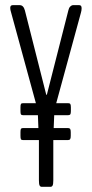

<svg xmlns="http://www.w3.org/2000/svg" viewBox="-20 -722 355 742"><path d="M141.6 0Q135.7 0 133.1 -5.1Q130.4 -10.3 130.4 -25.4V-180.7H68.8Q63 -180.7 61 -183.8Q59.1 -187 59.1 -196.8V-211.4Q59.1 -221.2 61 -224.1Q63 -227.1 68.8 -227.1H128.4L126.5 -276.9H68.8Q63 -276.9 61 -279.8Q59.1 -282.7 59.1 -292.5V-307.1Q59.1 -316.9 61 -320.1Q63 -323.2 68.8 -323.2H118.7L22.9 -673.8Q19.5 -684.1 19.5 -691.4Q19.5 -702.1 29.3 -702.1H56.2Q70.8 -702.1 76.2 -681.6L158.7 -356H161.1L244.1 -681.6Q246.1 -691.4 251.5 -696.8Q256.8 -702.1 262.7 -702.1H286.1Q295.4 -702.1 295.4 -690.4Q295.4 -681.6 293 -673.8L197.3 -323.2H243.7Q249.5 -323.2 251.7 -320.1Q253.9 -316.9 253.9 -307.1V-292.5Q253.9 -283.2 251.7 -280Q249.5 -276.9 243.7 -276.9H189.5L187.5 -227.1H242.7Q248.5 -227.1 251 -223.9Q253.4 -220.7 253.4 -211.4V-196.8Q253.4 -187.5 251 -184.1Q248.5 -180.7 242.7 -180.7H186V-25.4Q186 -10.3 183.3 -5.1Q180.7 0 174.8 0Z"/></svg>

Font: BenchNine Light
Style: Regular
Weight: 300
Version: Version 1 ; ttfautohint (v0.92.18-e454-dirty) -l 8 -r 50 -G 